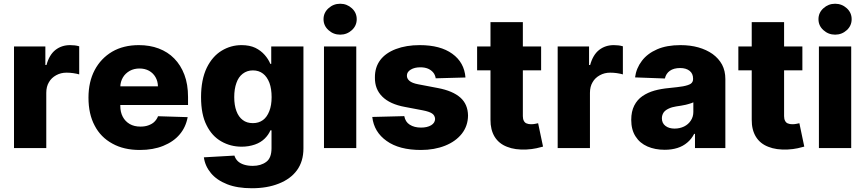

<svg xmlns="http://www.w3.org/2000/svg" viewBox="-20 -795 4646 1031"><path d="M228.5 0H55.2V-545.4H223.6V-445.8H229.5Q244.6 -501 277.8 -526.9Q311 -552.7 356.4 -552.7Q369.1 -552.7 381.3 -551.3Q391.6 -550.3 405.3 -546.4V-395.5Q395 -398.9 373 -402.3Q356 -404.8 336.9 -404.8Q306.6 -404.8 281.7 -391.1Q255.9 -377 242.7 -353.5Q228.5 -330.1 228.5 -296.4Z M731 10.3Q644.5 10.3 583.5 -23.9Q520.5 -58.1 488.3 -120.6Q455.1 -182.6 455.1 -270.5Q455.1 -355.5 488.3 -418.5Q521.5 -481.4 582.5 -517.6Q643.1 -552.7 725.6 -552.7Q784.2 -552.7 832 -534.7Q881.3 -516.1 915.5 -481Q950.7 -445.3 970.2 -393.6Q989.7 -342.3 989.7 -273.9V-231H515.6V-331.5H828.1Q827.6 -358.9 814.9 -380.9Q802.7 -402.3 780.3 -415Q757.8 -427.2 729 -427.2Q699.7 -427.2 676.8 -414.6Q652.8 -400.9 640.1 -379.4Q626.5 -356.4 626 -328.6V-226.1Q626 -192.9 639.2 -168Q652.3 -143.1 676.8 -128.9Q700.7 -115.2 733.9 -115.2Q758.3 -115.2 775.9 -121.6Q796.4 -128.9 808.1 -140.1Q822.3 -153.8 828.6 -170.9L987.8 -166Q977.5 -111.3 944.8 -73.2Q912.1 -34.2 856.4 -11.7Q802.2 10.3 731 10.3Z M1332.5 215.8Q1253.9 215.8 1199.7 194.3Q1144 172.4 1112.8 134.8Q1081.1 96.7 1074.7 49.8L1238.8 40.5Q1244.1 57.6 1256.3 69.8Q1268.6 82 1289.6 88.9Q1311 95.7 1337.4 95.7Q1380.9 95.7 1409.7 74.2Q1438 53.7 1438 0.5V-95.2H1432.1Q1421.9 -70.8 1400.9 -50.3Q1379.9 -29.8 1349.1 -19Q1315.4 -7.3 1277.8 -7.3Q1217.8 -7.3 1168.5 -35.6Q1118.2 -64 1089.4 -122.1Q1059.6 -180.2 1059.6 -273.4Q1059.6 -367.2 1090.3 -431.2Q1120.6 -492.7 1170.4 -522.9Q1219.7 -552.7 1276.9 -552.7Q1320.3 -552.7 1351.1 -538.1Q1380.9 -523.4 1401.4 -500Q1421.4 -477.1 1431.6 -452.1H1436.5V-545.4H1609.4V2Q1609.4 71.3 1574.7 119.1Q1540.5 166 1477.1 190.9Q1415 215.8 1332.5 215.8ZM1337.9 -133.8Q1369.6 -133.8 1392.1 -150.4Q1413.6 -166 1426.3 -198.7Q1438.5 -229.5 1438.5 -273.4Q1438.5 -317.9 1426.8 -350.1Q1414.1 -382.8 1392.6 -399.4Q1370.1 -417 1337.9 -417Q1306.6 -417 1283.2 -398.9Q1260.3 -381.3 1249.5 -349.6Q1237.8 -317.4 1237.8 -273.4Q1237.8 -230 1249.5 -198.7Q1261.2 -167 1283.7 -150.4Q1305.2 -133.8 1337.9 -133.8Z M1893.1 0H1719.7V-545.4H1893.1ZM1743.7 -633.3Q1717.3 -657.2 1717.3 -691.9Q1717.3 -726.6 1743.7 -750.5Q1770.5 -774.9 1806.6 -774.9Q1842.8 -774.9 1869.6 -750.5Q1895.5 -726.6 1895.5 -691.9Q1895.5 -657.2 1869.6 -633.3Q1842.8 -608.9 1806.6 -608.9Q1770.5 -608.9 1743.7 -633.3Z M2479.5 -378.9 2319.8 -374.5Q2316.4 -393.6 2306.6 -405.3Q2295.9 -418.5 2278.3 -426.3Q2260.7 -433.6 2237.3 -433.6Q2206.1 -433.6 2186 -421.4Q2164.6 -408.7 2165 -388.7Q2164.6 -373.5 2178.2 -361.3Q2192.4 -348.6 2226.1 -342.3L2331.1 -322.3Q2411.6 -307.1 2452.6 -270.5Q2492.2 -234.9 2493.2 -174.8Q2492.7 -119.1 2460 -77.1Q2426.8 -35.2 2370.1 -12.7Q2312.5 10.3 2240.2 10.3Q2123.5 10.3 2056.2 -38.1Q1988.3 -85.9 1979 -167L2150.9 -171.4Q2156.7 -140.1 2180.2 -125.5Q2204.6 -109.9 2240.7 -109.9Q2274.4 -109.9 2295.4 -122.6Q2315.4 -134.8 2316.4 -155.8Q2315.4 -175.3 2300.3 -185.5Q2285.2 -195.8 2250 -202.6L2154.8 -220.7Q2073.7 -235.4 2032.7 -276.4Q1992.2 -316.4 1993.2 -378.9Q1992.7 -433.6 2022 -472.7Q2050.8 -510.7 2106 -531.7Q2161.6 -552.7 2233.9 -552.7Q2344.7 -552.7 2408.7 -506.3Q2473.1 -460 2479.5 -378.9Z M2542 -545.4H2885.7V-417.5H2542ZM2613.8 -152.3V-676.3H2787.6V-171.4Q2787.6 -155.8 2793 -146Q2798.3 -135.7 2807.6 -132.3Q2817.9 -127.9 2831.5 -127.9Q2843.3 -127.9 2853 -129.9Q2859.4 -130.9 2869.6 -133.3L2896 -7.8Q2883.3 -3.9 2860.8 1Q2836.4 6.3 2807.1 7.8Q2745.6 10.7 2702.6 -6.8Q2659.2 -23.4 2636.2 -60.5Q2613.3 -98.1 2613.8 -152.3Z M3147.9 0H2974.6V-545.4H3143.1V-445.8H3148.9Q3164.1 -501 3197.3 -526.9Q3230.5 -552.7 3275.9 -552.7Q3288.6 -552.7 3300.8 -551.3Q3311 -550.3 3324.7 -546.4V-395.5Q3314.5 -398.9 3292.5 -402.3Q3275.4 -404.8 3256.3 -404.8Q3226.1 -404.8 3201.2 -391.1Q3175.3 -377 3162.1 -353.5Q3147.9 -330.1 3147.9 -296.4Z M3549.3 9.3Q3497.6 9.3 3457 -8.3Q3415.5 -26.4 3393.1 -62Q3369.6 -97.7 3369.6 -151.4Q3369.6 -196.3 3385.7 -228Q3401.9 -259.8 3429.7 -278.8Q3458 -298.3 3494.6 -308.6Q3530.3 -318.4 3572.8 -322.3Q3621.6 -327.1 3647.5 -331.5Q3676.3 -336.9 3689 -345.2Q3701.7 -354 3701.7 -370.6V-372.6Q3701.7 -399.9 3683.1 -414.6Q3664.1 -429.7 3632.3 -429.7Q3597.7 -429.7 3576.7 -414.6Q3556.2 -399.9 3550.3 -373.5L3390.1 -379.4Q3396.5 -428.7 3426.8 -468.3Q3456.1 -507.3 3508.8 -530.3Q3560.1 -552.7 3633.8 -552.7Q3687 -552.7 3730 -540.5Q3773.4 -528.3 3806.6 -504.9Q3839.4 -481 3857.4 -447.8Q3875 -414.1 3875 -370.6V0H3711.9V-76.2H3707.5Q3692.9 -47.9 3670.4 -29.3Q3647.5 -9.8 3617.7 -0.5Q3586.9 9.3 3549.3 9.3ZM3602.5 -104.5Q3629.9 -104.5 3653.3 -115.7Q3676.3 -127 3689.5 -147.5Q3703.1 -168 3703.1 -193.8V-245.6Q3695.3 -241.7 3685.1 -238.8Q3683.1 -238.3 3675 -235.8Q3667 -233.4 3662.1 -232.4Q3652.8 -230 3636.7 -227.5Q3618.2 -224.6 3611.3 -223.6Q3587.9 -220.2 3569.8 -211.4Q3552.2 -203.1 3543.5 -190.9Q3534.2 -176.8 3534.2 -159.7Q3534.2 -133.3 3553.7 -118.7Q3572.3 -104.5 3602.5 -104.5Z M3944.8 -545.4H4288.6V-417.5H3944.8ZM4016.6 -152.3V-676.3H4190.4V-171.4Q4190.4 -155.8 4195.8 -146Q4201.2 -135.7 4210.4 -132.3Q4220.7 -127.9 4234.4 -127.9Q4246.1 -127.9 4255.9 -129.9Q4262.2 -130.9 4272.5 -133.3L4298.8 -7.8Q4286.1 -3.9 4263.7 1Q4239.3 6.3 4210 7.8Q4148.4 10.7 4105.5 -6.8Q4062 -23.4 4039.1 -60.5Q4016.1 -98.1 4016.6 -152.3Z M4550.8 0H4377.4V-545.4H4550.8ZM4401.4 -633.3Q4375 -657.2 4375 -691.9Q4375 -726.6 4401.4 -750.5Q4428.2 -774.9 4464.4 -774.9Q4500.5 -774.9 4527.3 -750.5Q4553.2 -726.6 4553.2 -691.9Q4553.2 -657.2 4527.3 -633.3Q4500.5 -608.9 4464.4 -608.9Q4428.2 -608.9 4401.4 -633.3Z"/></svg>

Font: My Font
Style: Regular
Weight: 500
Designer: Rasmus Andersson
Foundry: rsms
Version: Version 0.001